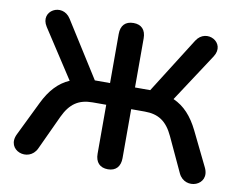

<svg xmlns="http://www.w3.org/2000/svg" viewBox="-78 -819 1170 932"><g transform="rotate(10 507.0 -352.5)"><path d="M508 8C547 8 569 -16 569 -58V-299H636C703 -299 745 -272 777 -203L856 -33C892 44 1012 2 970 -83L888 -251C856 -316 817 -359 763 -383L919 -621C967 -695 862 -751 817 -680L644 -406H569V-648C569 -690 547 -713 508 -713C468 -713 446 -690 446 -648V-406H371L198 -680C153 -751 48 -695 96 -621L251 -383C198 -360 158 -317 126 -251L44 -83C2 2 122 44 158 -33L237 -203C269 -271 311 -299 379 -299H446V-58C446 -16 468 8 508 8Z"/></g></svg>

Font: Nunito
Style: Bold
Weight: 700
Designer: Vernon Adams
Foundry: Vernon Adams
Version: Version 3.602